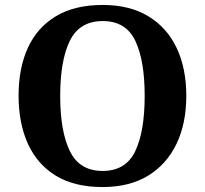

<svg xmlns="http://www.w3.org/2000/svg" viewBox="-20 -745 827 775"><path d="M394 10Q280 10 205 -36Q130 -82 92.5 -165Q55 -248 55 -359Q55 -470 92.5 -552Q130 -634 205.5 -679.5Q281 -725 395 -725Q503 -725 578.5 -679.5Q654 -634 693 -551.5Q732 -469 732 -358Q732 -247 692.5 -164.5Q653 -82 578 -36Q503 10 394 10ZM394 -55Q488 -55 526 -135Q564 -215 564 -358Q564 -501 526 -580.5Q488 -660 395 -660Q301 -660 262 -580.5Q223 -501 223 -358Q223 -215 262 -135Q301 -55 394 -55Z"/></svg>

Font: Noto Naskh Arabic
Style: Bold
Weight: 700
Designer: Monotype Design Team, David Williams, Mohamad Dakak and Nizar Qandah
Foundry: Monotype Imaging Inc.
Version: Version 2.016